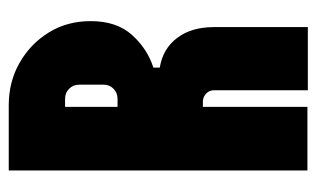

<svg xmlns="http://www.w3.org/2000/svg" viewBox="-166 -574 741 450"><g transform="rotate(-90 205.0 -349.5)"><path d="M179 0H30V-700H183Q238 -700 282.5 -674.5Q327 -649 353.5 -606Q380 -563 380 -508Q380 -447 347.5 -411Q315 -375 271 -361V-346Q315 -339 340.5 -305.5Q366 -272 366 -219V1H218V-219Q218 -230 210 -237.5Q202 -245 191 -245H179ZM179 -445H198Q212 -445 221.5 -454.5Q231 -464 231 -477V-535Q231 -549 221.5 -558.5Q212 -568 198 -568H179Z"/></g></svg>

Font: Vina Sans
Style: Regular
Weight: 400
Designer: Andree Nguyen
Foundry: Nguyen Type Foundry
Version: Version 1.002; ttfautohint (v1.8.4.7-5d5b);gftools[0.9.28]